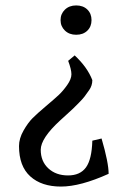

<svg xmlns="http://www.w3.org/2000/svg" viewBox="-20 -444 472 707"><path d="M231 -220 255 -240Q302 -196 320 -149Q320 -129 308.5 -112.5Q297 -96 290.5 -87.5Q284 -79 270 -65L249 -44Q242 -37 224.5 -21.5Q207 -6 202 -1Q130 65 130 107.5Q130 150 158 176Q186 202 230.5 202Q275 202 296.5 172.5Q318 143 320 74L354 66Q380 155 380 196Q276 243 204.5 243Q133 243 91.5 205.5Q50 168 50 94Q50 66 66.5 37Q83 8 100 -9Q117 -26 149 -53Q181 -80 196.5 -94.5Q212 -109 227.5 -131Q243 -153 243 -170.5Q243 -188 231 -220ZM301.5 -409Q317 -394 317 -370Q317 -346 301.5 -331Q286 -316 260.5 -316Q235 -316 219 -331.5Q203 -347 203 -370Q203 -393 219 -408.5Q235 -424 260.5 -424Q286 -424 301.5 -409Z"/></svg>

Font: Buenard
Style: Regular
Weight: 400
Designer: Gustavo Ibarra
Foundry: FontFuror
Version: Version 1.001 2011